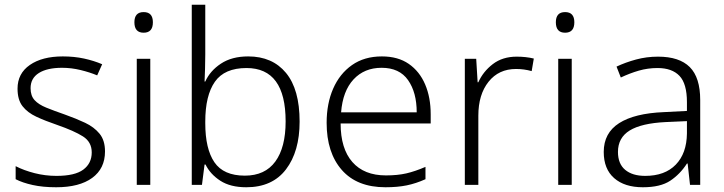

<svg xmlns="http://www.w3.org/2000/svg" viewBox="-20 -780 3056 810"><path d="M423 -141Q423 -69 369 -29.5Q315 10 217 10Q161 10 118 0.5Q75 -9 46 -24V-79Q81 -61 126 -49.5Q171 -38 218 -38Q296 -38 331.5 -64.5Q367 -91 367 -137Q367 -181 330 -204.5Q293 -228 221 -253Q171 -270 133.5 -287.5Q96 -305 75 -332Q54 -359 54 -406Q54 -470 106 -506Q158 -542 245 -542Q293 -542 334.5 -533Q376 -524 411 -509L390 -462Q359 -475 320 -484.5Q281 -494 242 -494Q179 -494 144 -472Q109 -450 109 -408Q109 -376 126 -357.5Q143 -339 175 -326Q207 -313 253 -297Q301 -280 339 -262Q377 -244 400 -216Q423 -188 423 -141Z M586 -729Q625 -729 625 -686Q625 -642 586 -642Q547 -642 547 -686Q547 -729 586 -729ZM614 -532V0H557V-532Z M846 -550Q846 -521 845 -488.5Q844 -456 843 -436H846Q866 -481 912 -511.5Q958 -542 1027 -542Q1129 -542 1186.5 -472.5Q1244 -403 1244 -267Q1244 -141 1186.5 -65.5Q1129 10 1019 10Q952 10 909.5 -17.5Q867 -45 847 -86H843L832 0H789V-760H846ZM1020 -493Q927 -493 886.5 -435Q846 -377 846 -267V-260Q846 -152 884.5 -95.5Q923 -39 1013 -39Q1098 -39 1141.5 -98.5Q1185 -158 1185 -268Q1185 -493 1020 -493Z M1591 -542Q1659 -542 1704.5 -510.5Q1750 -479 1773.5 -424Q1797 -369 1797 -298V-259H1417Q1417 -153 1466.5 -96.5Q1516 -40 1608 -40Q1657 -40 1694 -48.5Q1731 -57 1775 -76V-24Q1735 -6 1696 2Q1657 10 1606 10Q1486 10 1422 -63Q1358 -136 1358 -262Q1358 -343 1385.5 -406Q1413 -469 1465 -505.5Q1517 -542 1591 -542ZM1590 -494Q1517 -494 1471.5 -445Q1426 -396 1419 -306H1738Q1738 -390 1701.5 -442Q1665 -494 1590 -494Z M2160 -541Q2199 -541 2232 -533L2223 -480Q2191 -489 2157 -489Q2084 -489 2041 -435Q1998 -381 1998 -292V0H1941V-532H1989L1995 -433H1998Q2018 -478 2059 -509.5Q2100 -541 2160 -541Z M2364 -729Q2403 -729 2403 -686Q2403 -642 2364 -642Q2325 -642 2325 -686Q2325 -729 2364 -729ZM2392 -532V0H2335V-532Z M2756 -541Q2846 -541 2890 -497Q2934 -453 2934 -358V0H2891L2881 -90H2878Q2849 -45 2807.5 -17.5Q2766 10 2692 10Q2615 10 2571 -28.5Q2527 -67 2527 -139Q2527 -219 2592 -260.5Q2657 -302 2781 -307L2878 -312V-349Q2878 -427 2846.5 -460Q2815 -493 2754 -493Q2713 -493 2675 -482Q2637 -471 2599 -453L2581 -499Q2619 -517 2663.5 -529Q2708 -541 2756 -541ZM2788 -265Q2686 -260 2636.5 -229.5Q2587 -199 2587 -139Q2587 -89 2617.5 -63.5Q2648 -38 2702 -38Q2785 -38 2831 -85.5Q2877 -133 2878 -217V-269Z"/></svg>

Font: Noto Sans Lao Light
Style: Regular
Weight: 300
Designer: Monotype Design Team
Foundry: Monotype Imaging Inc.
Version: Version 2.003; ttfautohint (v1.8.4.7-5d5b)